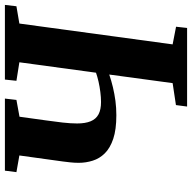

<svg xmlns="http://www.w3.org/2000/svg" viewBox="-20 -763 783 783"><g transform="rotate(-90 371.5 -371.5)"><path d="M328.5 0 334.5 -45.5 424 -59 459 -317.5Q434.5 -309 407.2 -302.5Q380 -296 351.5 -292.2Q323 -288.5 293 -288.5Q234.5 -288.5 196.8 -301.2Q159 -314 137.8 -335.5Q116.5 -357 107.8 -384.8Q99 -412.5 99 -442Q99 -458.5 100.8 -475.8Q102.5 -493 104.5 -507L129 -684L61 -696L67 -743H361L355.5 -696L287 -683.5L272 -575.5Q267 -541 263.2 -507.5Q259.5 -474 259.5 -448.5Q259.5 -415 268.5 -393.2Q277.5 -371.5 296.8 -361.2Q316 -351 347 -351Q366 -351 387.8 -353.8Q409.5 -356.5 430.2 -361.2Q451 -366 466.5 -371.5L509 -684L433.5 -696L438.5 -743H743L737.5 -696L667 -684L582 -59L654 -45L649 0Z"/></g></svg>

Font: Merriweather 36pt ExtraBold
Style: Italic
Weight: 800
Italic angle: -7.8°
Version: Version 2.101